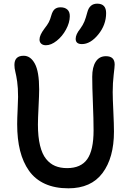

<svg xmlns="http://www.w3.org/2000/svg" viewBox="-20 -1004 713 1053"><path d="M429.2 -762.2Q395 -762.2 395 -791Q395 -815.4 419.9 -846.2Q435.1 -867.2 442.9 -886.2Q450.7 -905.3 459 -937Q471.2 -983.9 513.2 -983.9Q562 -983.9 562 -932.1Q562 -867.7 519 -814.9Q476.1 -762.2 429.2 -762.2ZM231.9 -755.9Q215.3 -755.9 205.8 -764.6Q196.3 -773.4 196.8 -788.1Q196.8 -811 223.1 -846.2Q239.7 -867.2 247.6 -882.1Q255.4 -897 261.2 -918.9Q268.1 -943.8 280.3 -953.9Q292.5 -963.9 312 -963.9Q335.9 -963.9 349.6 -951.4Q363.3 -939 362.8 -914.1Q362.3 -879.4 342 -842Q321.8 -804.7 291 -780.3Q260.3 -755.9 231.9 -755.9ZM355 28.8Q281.2 28.8 226.8 4.2Q172.4 -20.5 139.2 -67.4Q106 -114.3 90.1 -177.7Q74.2 -241.2 74.2 -323.2Q74.2 -352.5 76.7 -404.1Q79.1 -455.6 79.1 -472.2Q79.1 -522.9 74.2 -556.4Q69.3 -589.8 64.2 -609.9Q59.1 -629.9 59.1 -647.9Q59.1 -698.2 109.9 -698.2Q147.5 -698.2 171.1 -654.8Q194.8 -611.3 194.8 -513.2Q194.8 -485.4 191.4 -418Q188 -350.6 188 -320.8Q188 -253.9 199.5 -206.5Q210.9 -159.2 232.7 -132.3Q254.4 -105.5 282.7 -93.8Q311 -82 348.1 -82Q423.8 -82 458.5 -131.1Q493.2 -180.2 493.2 -289.1Q493.2 -349.1 489.5 -438.7Q485.8 -528.3 485.8 -583Q485.8 -635.7 505.1 -665.8Q524.4 -695.8 561 -695.8Q608.9 -695.8 608.9 -649.9Q608.9 -638.7 603.5 -593.8Q598.1 -548.8 598.1 -499Q598.1 -464.4 601.6 -393.3Q605 -322.3 605 -282.2Q605 -138.7 542.2 -54.9Q479.5 28.8 355 28.8Z"/></svg>

Font: Shantell Sans Bouncy
Style: Regular
Weight: 500
Designer: Stephen Nixon, Anya Danilova, Shantell Martin
Foundry: Arrow Type
Version: Version 1.006;[9816181b4]